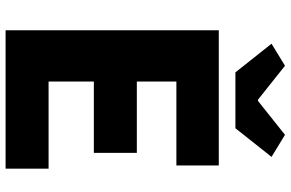

<svg xmlns="http://www.w3.org/2000/svg" viewBox="-192 -822 1015 670"><g transform="rotate(90 315.0 -487.5)"><path d="M86 0H569V-150H265V-308H514V-458H265V-596H558V-744H86ZM233 -802H428L528 -928L451 -975L333 -881H328L210 -975L133 -928Z"/></g></svg>

Font: Noto Sans CJK Black
Style: Bold
Weight: 900
Designer: Ryoko NISHIZUKA (kana & ideographs); Paul D. Hunt (Latin, Greek & Cyrillic); Wenlong ZHANG (bopomofo); Sandoll Communica
Foundry: Adobe Systems Incorporated
Version: Version 1.000;PS 1;hotconv 1.0.78;makeotf.lib2.5.61930